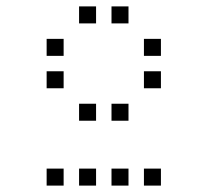

<svg xmlns="http://www.w3.org/2000/svg" viewBox="-20 -696 640 592"><path d="M224.8 -676.2Q223.8 -676.2 223.8 -676.2Q223.8 -676.2 223.8 -675.2V-624.8Q223.8 -623.8 223.8 -623.8Q223.8 -623.8 224.8 -623.8H275.2Q276.2 -623.8 276.2 -623.8Q276.2 -623.8 276.2 -624.8V-675.2Q276.2 -676.2 276.2 -676.2Q276.2 -676.2 275.2 -676.2ZM324.8 -676.2Q323.8 -676.2 323.8 -676.2Q323.8 -676.2 323.8 -675.2V-624.8Q323.8 -623.8 323.8 -623.8Q323.8 -623.8 324.8 -623.8H375.2Q376.2 -623.8 376.2 -623.8Q376.2 -623.8 376.2 -624.8V-675.2Q376.2 -676.2 376.2 -676.2Q376.2 -676.2 375.2 -676.2ZM124.8 -576.2Q123.8 -576.2 123.8 -576.2Q123.8 -576.2 123.8 -575.2V-524.8Q123.8 -523.8 123.8 -523.8Q123.8 -523.8 124.8 -523.8H175.2Q176.2 -523.8 176.2 -523.8Q176.2 -523.8 176.2 -524.8V-575.2Q176.2 -576.2 176.2 -576.2Q176.2 -576.2 175.2 -576.2ZM424.8 -576.2Q423.8 -576.2 423.8 -576.2Q423.8 -576.2 423.8 -575.2V-524.8Q423.8 -523.8 423.8 -523.8Q423.8 -523.8 424.8 -523.8H475.2Q476.2 -523.8 476.2 -523.8Q476.2 -523.8 476.2 -524.8V-575.2Q476.2 -576.2 476.2 -576.2Q476.2 -576.2 475.2 -576.2ZM124.8 -476.2Q123.8 -476.2 123.8 -476.2Q123.8 -476.2 123.8 -475.2V-424.8Q123.8 -423.8 123.8 -423.8Q123.8 -423.8 124.8 -423.8H175.2Q176.2 -423.8 176.2 -423.8Q176.2 -423.8 176.2 -424.8V-475.2Q176.2 -476.2 176.2 -476.2Q176.2 -476.2 175.2 -476.2ZM424.8 -476.2Q423.8 -476.2 423.8 -476.2Q423.8 -476.2 423.8 -475.2V-424.8Q423.8 -423.8 423.8 -423.8Q423.8 -423.8 424.8 -423.8H475.2Q476.2 -423.8 476.2 -423.8Q476.2 -423.8 476.2 -424.8V-475.2Q476.2 -476.2 476.2 -476.2Q476.2 -476.2 475.2 -476.2ZM224.8 -376.2Q223.8 -376.2 223.8 -376.2Q223.8 -376.2 223.8 -375.2V-324.8Q223.8 -323.8 223.8 -323.8Q223.8 -323.8 224.8 -323.8H275.2Q276.2 -323.8 276.2 -323.8Q276.2 -323.8 276.2 -324.8V-375.2Q276.2 -376.2 276.2 -376.2Q276.2 -376.2 275.2 -376.2ZM324.8 -376.2Q323.8 -376.2 323.8 -376.2Q323.8 -376.2 323.8 -375.2V-324.8Q323.8 -323.8 323.8 -323.8Q323.8 -323.8 324.8 -323.8H375.2Q376.2 -323.8 376.2 -323.8Q376.2 -323.8 376.2 -324.8V-375.2Q376.2 -376.2 376.2 -376.2Q376.2 -376.2 375.2 -376.2ZM124.8 -176.2Q123.8 -176.2 123.8 -176.2Q123.8 -176.2 123.8 -175.2V-124.8Q123.8 -123.8 123.8 -123.8Q123.8 -123.8 124.8 -123.8H175.2Q176.2 -123.8 176.2 -123.8Q176.2 -123.8 176.2 -124.8V-175.2Q176.2 -176.2 176.2 -176.2Q176.2 -176.2 175.2 -176.2ZM224.8 -176.2Q223.8 -176.2 223.8 -176.2Q223.8 -176.2 223.8 -175.2V-124.8Q223.8 -123.8 223.8 -123.8Q223.8 -123.8 224.8 -123.8H275.2Q276.2 -123.8 276.2 -123.8Q276.2 -123.8 276.2 -124.8V-175.2Q276.2 -176.2 276.2 -176.2Q276.2 -176.2 275.2 -176.2ZM324.8 -176.2Q323.8 -176.2 323.8 -176.2Q323.8 -176.2 323.8 -175.2V-124.8Q323.8 -123.8 323.8 -123.8Q323.8 -123.8 324.8 -123.8H375.2Q376.2 -123.8 376.2 -123.8Q376.2 -123.8 376.2 -124.8V-175.2Q376.2 -176.2 376.2 -176.2Q376.2 -176.2 375.2 -176.2ZM424.8 -176.2Q423.8 -176.2 423.8 -176.2Q423.8 -176.2 423.8 -175.2V-124.8Q423.8 -123.8 423.8 -123.8Q423.8 -123.8 424.8 -123.8H475.2Q476.2 -123.8 476.2 -123.8Q476.2 -123.8 476.2 -124.8V-175.2Q476.2 -176.2 476.2 -176.2Q476.2 -176.2 475.2 -176.2Z"/></svg>

Font: Doto Black
Style: Regular
Weight: 900
Monospace: yes
Version: Version 1.000